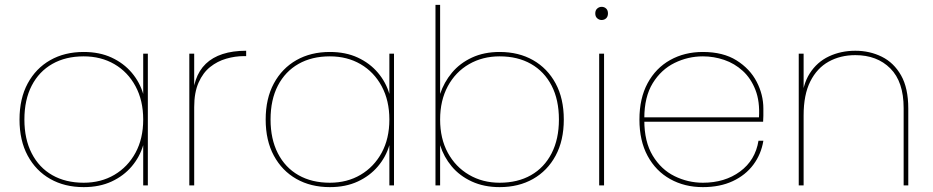

<svg xmlns="http://www.w3.org/2000/svg" viewBox="-20 -760 3823 787"><path d="M60 -270Q60 -356 93.5 -418Q127 -480 186 -513.5Q245 -547 323 -547Q388 -547 437.5 -524Q487 -501 520 -462Q553 -423 567 -375V-540H586V0H567V-165Q553 -117 520 -78Q487 -39 437.5 -16Q388 7 323 7Q245 7 186 -26.5Q127 -60 93.5 -122Q60 -184 60 -270ZM567 -270Q567 -348 535.5 -406.5Q504 -465 449 -497Q394 -529 323 -529Q249 -529 194.5 -498Q140 -467 110 -409Q80 -351 80 -270Q80 -190 110 -131.5Q140 -73 194.5 -42Q249 -11 323 -11Q394 -11 449 -43.5Q504 -76 535.5 -134Q567 -192 567 -270Z M776 -321 769 -341Q769 -393 782.5 -432.5Q796 -472 823.5 -498.5Q851 -525 892.5 -538.5Q934 -552 989 -552V-530H980Q944 -530 907.5 -519.5Q871 -509 841.5 -485.5Q812 -462 794 -421.5Q776 -381 776 -321ZM756 0V-540H776V0Z M1069 -270Q1069 -356 1102.5 -418Q1136 -480 1195 -513.5Q1254 -547 1332 -547Q1397 -547 1446.5 -524Q1496 -501 1529 -462Q1562 -423 1576 -375V-540H1595V0H1576V-165Q1562 -117 1529 -78Q1496 -39 1446.5 -16Q1397 7 1332 7Q1254 7 1195 -26.5Q1136 -60 1102.5 -122Q1069 -184 1069 -270ZM1576 -270Q1576 -348 1544.5 -406.5Q1513 -465 1458 -497Q1403 -529 1332 -529Q1258 -529 1203.5 -498Q1149 -467 1119 -409Q1089 -351 1089 -270Q1089 -190 1119 -131.5Q1149 -73 1203.5 -42Q1258 -11 1332 -11Q1403 -11 1458 -43.5Q1513 -76 1544.5 -134Q1576 -192 1576 -270Z M1784 -375Q1800 -423 1832.5 -462Q1865 -501 1914.5 -524Q1964 -547 2028 -547Q2106 -547 2165 -513.5Q2224 -480 2257.5 -418Q2291 -356 2291 -270Q2291 -184 2257.5 -122Q2224 -60 2165 -26.5Q2106 7 2028 7Q1964 7 1914 -16Q1864 -39 1831.5 -78Q1799 -117 1784 -165V0H1765V-740H1784ZM2271 -270Q2271 -351 2241 -409Q2211 -467 2156.5 -498Q2102 -529 2028 -529Q1958 -529 1902.5 -497Q1847 -465 1815.5 -406.5Q1784 -348 1784 -270Q1784 -192 1815.5 -134Q1847 -76 1902.5 -43.5Q1958 -11 2028 -11Q2102 -11 2156.5 -42Q2211 -73 2241 -131.5Q2271 -190 2271 -270Z M2436 0V-540H2456V0ZM2446 -678Q2436 -678 2428 -685Q2420 -692 2420 -705Q2420 -718 2428 -725Q2436 -732 2446 -732Q2457 -732 2464.5 -725Q2472 -718 2472 -705Q2472 -692 2464.5 -685Q2457 -678 2446 -678Z M2611 -261V-279H3091Q3095 -344 3076.5 -391.5Q3058 -439 3024.5 -469.5Q2991 -500 2948.5 -514.5Q2906 -529 2861 -529Q2800 -529 2745 -502Q2690 -475 2655.5 -419Q2621 -363 2621 -275V-267Q2621 -179 2655.5 -122Q2690 -65 2745 -38Q2800 -11 2861 -11Q2951 -11 3013.5 -57Q3076 -103 3089 -183H3109Q3100 -128 3068 -85Q3036 -42 2983.5 -17.5Q2931 7 2861 7Q2786 7 2727 -26Q2668 -59 2634.5 -121Q2601 -183 2601 -270Q2601 -357 2634.5 -419Q2668 -481 2727 -514Q2786 -547 2861 -547Q2944 -547 2999 -512.5Q3054 -478 3081.5 -425Q3109 -372 3109 -315Q3109 -296 3109 -285.5Q3109 -275 3108 -261Z M3254 0V-540H3274V0ZM3684 0V-317Q3684 -425 3629.5 -479.5Q3575 -534 3486 -534Q3425 -534 3377 -507.5Q3329 -481 3301.5 -426.5Q3274 -372 3274 -287L3266 -340Q3269 -412 3299 -459Q3329 -506 3378 -529Q3427 -552 3486 -552Q3545 -552 3594.5 -527.5Q3644 -503 3673.5 -451Q3703 -399 3703 -315V0Z"/></svg>

Font: Poppins Devanagari Thin
Style: Regular
Weight: 100
Designer: Ninad Kale (Devanagari), Jonny Pinhorn (Latin)
Foundry: Indian Type Foundry
Version: 4.005